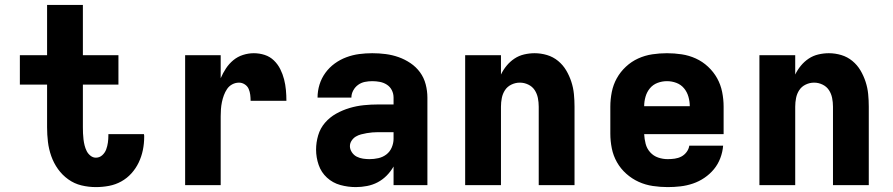

<svg xmlns="http://www.w3.org/2000/svg" viewBox="-20 -755 3640 783"><path d="M371 8Q341 8 312 1Q283 -6 258.5 -23.5Q234 -41 216.5 -65.5Q199 -90 189 -118.5Q179 -147 175.5 -176.5Q172 -206 172 -236V-410H61V-530H172V-735H318V-530H463V-410H318V-236Q318 -224 318.5 -211.5Q319 -199 320.5 -186.5Q322 -174 325 -162Q328 -150 333.5 -139Q339 -128 349 -120Q359 -112 371 -112Q386 -112 397 -122Q408 -132 413 -145.5Q418 -159 420 -173.5Q422 -188 422 -203Q422 -204 422 -205Q422 -206 422 -208H567Q568 -205 568 -202Q568 -199 568 -196Q568 -169 562.5 -142.5Q557 -116 545.5 -92Q534 -68 516 -48Q498 -28 474.5 -15Q451 -2 424.5 3Q398 8 371 8Z M735 0V-530H880V-436Q889 -457 901.5 -476Q914 -495 931.5 -509.5Q949 -524 971 -531Q993 -538 1015 -538Q1038 -538 1059.5 -531Q1081 -524 1097 -508.5Q1113 -493 1123 -473Q1133 -453 1138.5 -431.5Q1144 -410 1146 -388Q1148 -366 1148 -344H1002Q1002 -356 1000.5 -368.5Q999 -381 994 -392.5Q989 -404 978 -411Q967 -418 955 -418Q940 -418 927 -411Q914 -404 906 -392Q898 -380 893 -366.5Q888 -353 885 -338.5Q882 -324 881 -309.5Q880 -295 880 -281V0Z M1431 8Q1399 8 1368 -0.5Q1337 -9 1313.5 -30.5Q1290 -52 1279.5 -82.5Q1269 -113 1269 -145Q1269 -174 1277.5 -203Q1286 -232 1305.5 -254.5Q1325 -277 1351 -291.5Q1377 -306 1405.5 -314.5Q1434 -323 1463.5 -326Q1493 -329 1522 -329H1585V-357Q1585 -373 1578 -387Q1571 -401 1558 -409.5Q1545 -418 1529.5 -421Q1514 -424 1498 -424Q1483 -424 1468 -421Q1453 -418 1440.5 -409Q1428 -400 1420.5 -386Q1413 -372 1413 -357H1275Q1275 -384 1283 -410Q1291 -436 1307 -458Q1323 -480 1345 -496Q1367 -512 1392.5 -521.5Q1418 -531 1444.5 -534.5Q1471 -538 1498 -538Q1526 -538 1553 -534.5Q1580 -531 1605.5 -522Q1631 -513 1654 -497.5Q1677 -482 1693 -460Q1709 -438 1716 -411Q1723 -384 1723 -357V0H1585V-76Q1573 -55 1556.5 -38.5Q1540 -22 1520 -11.5Q1500 -1 1477 3.5Q1454 8 1431 8ZM1487 -106Q1505 -106 1523 -110Q1541 -114 1555.5 -125Q1570 -136 1577.5 -153.5Q1585 -171 1585 -189V-216H1522Q1510 -216 1498.5 -215Q1487 -214 1475.5 -212Q1464 -210 1452.5 -207Q1441 -204 1431 -198Q1421 -192 1414 -181.5Q1407 -171 1407 -159Q1407 -146 1415 -134Q1423 -122 1435 -116Q1447 -110 1460.5 -108Q1474 -106 1487 -106Z M1877 0V-530H2023V-451Q2032 -470 2046 -487Q2060 -504 2078 -516Q2096 -528 2117.5 -533Q2139 -538 2160 -538Q2186 -538 2211 -530.5Q2236 -523 2256 -506.5Q2276 -490 2289 -468Q2302 -446 2310 -421.5Q2318 -397 2320.5 -371.5Q2323 -346 2323 -320V0H2177V-320Q2177 -338 2173.5 -355.5Q2170 -373 2160.5 -387.5Q2151 -402 2134.5 -410Q2118 -418 2100 -418Q2082 -418 2065.5 -410Q2049 -402 2039.5 -387.5Q2030 -373 2026.5 -355.5Q2023 -338 2023 -320V0Z M2703 8Q2673 8 2642.5 3.5Q2612 -1 2584.5 -13.5Q2557 -26 2534 -46.5Q2511 -67 2496 -93.5Q2481 -120 2475 -150Q2469 -180 2469 -210V-320Q2469 -350 2475 -380Q2481 -410 2495.5 -436Q2510 -462 2532.5 -483Q2555 -504 2582.5 -516.5Q2610 -529 2640 -533.5Q2670 -538 2700 -538Q2730 -538 2760 -533.5Q2790 -529 2817.5 -516.5Q2845 -504 2867.5 -483Q2890 -462 2904.5 -436Q2919 -410 2925 -380Q2931 -350 2931 -320V-208H2607Q2608 -188 2613 -168.5Q2618 -149 2631.5 -134Q2645 -119 2664 -112.5Q2683 -106 2703 -106Q2717 -106 2731.5 -108Q2746 -110 2758.5 -116.5Q2771 -123 2780 -135Q2789 -147 2791 -161H2929Q2927 -135 2917.5 -110Q2908 -85 2891.5 -65Q2875 -45 2853 -30Q2831 -15 2806 -6.5Q2781 2 2755 5Q2729 8 2703 8ZM2607 -322H2793Q2793 -341 2787.5 -360.5Q2782 -380 2769.5 -395Q2757 -410 2738.5 -417Q2720 -424 2700 -424Q2680 -424 2661.5 -417Q2643 -410 2630.5 -395Q2618 -380 2612.5 -360.5Q2607 -341 2607 -322Z M3077 0V-530H3223V-451Q3232 -470 3246 -487Q3260 -504 3278 -516Q3296 -528 3317.5 -533Q3339 -538 3360 -538Q3386 -538 3411 -530.5Q3436 -523 3456 -506.5Q3476 -490 3489 -468Q3502 -446 3510 -421.5Q3518 -397 3520.5 -371.5Q3523 -346 3523 -320V0H3377V-320Q3377 -338 3373.5 -355.5Q3370 -373 3360.5 -387.5Q3351 -402 3334.5 -410Q3318 -418 3300 -418Q3282 -418 3265.5 -410Q3249 -402 3239.5 -387.5Q3230 -373 3226.5 -355.5Q3223 -338 3223 -320V0Z"/></svg>

Font: Iosevka Curly Heavy Extended
Style: Regular
Weight: 900
Width: 7
Monospace: yes
Designer: Belleve Invis
Foundry: Belleve Invis
Version: Version 11.1.0; ttfautohint (v1.8.3)